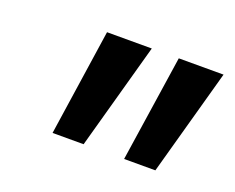

<svg xmlns="http://www.w3.org/2000/svg" viewBox="-57 -804 534 437"><g transform="rotate(20 210.0 -585.0)"><path d="M273.4 -456.1 312 -713.9H420.4L349.1 -456.1ZM100.1 -456.1 138.2 -713.9H246.6L175.3 -456.1Z"/></g></svg>

Font: Open Sans SemiCondensed SemiBold
Style: Italic
Weight: 600
Width: 4
Italic angle: -12°
Designer: Monotype Design Team
Foundry: Monotype Imaging Inc.
Version: Version 3.000